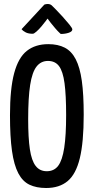

<svg xmlns="http://www.w3.org/2000/svg" viewBox="-20 -931 469 961"><path d="M211 10Q162 10 127.5 -6.5Q93 -23 71.5 -64Q50 -105 40 -175.5Q30 -246 30 -354Q30 -487 51 -565Q72 -643 114.5 -676.5Q157 -710 222 -710Q270 -710 304 -692.5Q338 -675 359 -634.5Q380 -594 389.5 -526.5Q399 -459 399 -357Q399 -219 379.5 -139Q360 -59 318.5 -24.5Q277 10 211 10ZM214 -74Q251 -74 271.5 -101.5Q292 -129 301.5 -191.5Q311 -254 311 -355Q311 -455 303 -514.5Q295 -574 275.5 -600Q256 -626 220 -626Q185 -626 163 -598Q141 -570 131 -506Q121 -442 121 -334Q121 -241 129.5 -184Q138 -127 158.5 -100.5Q179 -74 214 -74ZM284 -761Q284 -761 275.5 -769Q267 -777 256 -790Q245 -803 234.5 -816Q224 -829 218 -838Q218 -838 209.5 -826.5Q201 -815 188 -799.5Q175 -784 162.5 -773Q150 -762 144 -762Q123 -762 109.5 -768.5Q96 -775 88 -785L202 -908Q210 -911 219 -911Q226 -911 232 -908.5Q238 -906 244 -899Q244 -899 259 -884Q274 -869 293 -848Q312 -827 327 -808.5Q342 -790 342 -784Q342 -773 324 -767Q306 -761 284 -761Z"/></svg>

Font: Yanone Kaffeesatz ExtraLight
Style: Regular
Weight: 400
Version: Version 2.003